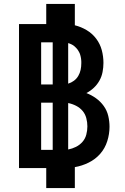

<svg xmlns="http://www.w3.org/2000/svg" viewBox="-20 -858 640 980"><path d="M216 102V0H77V-735H216V-838H362V-729Q394 -721 422.5 -704Q451 -687 471 -660.5Q491 -634 499.5 -602Q508 -570 508 -537Q508 -514 503.5 -490.5Q499 -467 487.5 -446.5Q476 -426 459 -410Q442 -394 421 -383Q447 -373 470 -356.5Q493 -340 509.5 -317Q526 -294 532.5 -266.5Q539 -239 539 -211Q539 -174 527.5 -137.5Q516 -101 491.5 -73Q467 -45 432.5 -28Q398 -11 362 -5V102ZM249 -427V-642H190V-427ZM328 -431Q344 -436 357.5 -446Q371 -456 379.5 -470.5Q388 -485 391.5 -501.5Q395 -518 395 -535Q395 -541 395 -544Q395 -547 394.5 -551.5Q394 -556 393.5 -560Q393 -564 392 -568Q391 -572 390 -576Q389 -580 387.5 -584Q386 -588 384 -591.5Q382 -595 380 -598.5Q378 -602 375.5 -605.5Q373 -609 370 -612Q367 -615 364 -618Q361 -621 358 -623.5Q355 -626 351.5 -628Q348 -630 344 -632Q340 -634 336 -635.5Q332 -637 328 -638ZM190 -93H249V-334H190ZM328 -95Q349 -99 368 -108.5Q387 -118 401 -134Q415 -150 420.5 -171Q426 -192 426 -213Q426 -234 420.5 -255Q415 -276 401.5 -292Q388 -308 368.5 -318Q349 -328 328 -332Z"/></svg>

Font: Iosevka Curly Heavy Extended
Style: Regular
Weight: 900
Width: 7
Monospace: yes
Designer: Belleve Invis
Foundry: Belleve Invis
Version: Version 11.1.0; ttfautohint (v1.8.3)